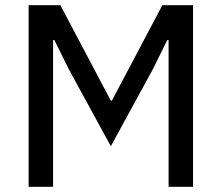

<svg xmlns="http://www.w3.org/2000/svg" viewBox="-20 -718 852 738"><path d="M628 -564H623L566 -449L406 -156L246 -449L189 -564H184V0H90V-698H212L406 -331H410L604 -698H722V0H628Z"/></svg>

Font: IBM Plex Sans Thai Looped Text
Style: Regular
Weight: 450
Designer: Mike Abbink, Paul van der Laan, Pieter van Rosmalen, Ben Mitchell, Mark Frömberg
Foundry: Bold Monday
Version: Version 1.1